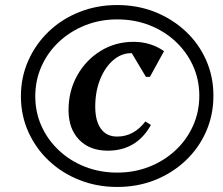

<svg xmlns="http://www.w3.org/2000/svg" viewBox="-20 -726 884 762"><path d="M445 16Q365 16 295.5 -11.5Q226 -39 174 -88Q122 -137 92.5 -202.5Q63 -268 63 -344Q63 -420 92.5 -486Q122 -552 174 -601.5Q226 -651 295.5 -678.5Q365 -706 445 -706Q526 -706 595 -678.5Q664 -651 716.5 -602Q769 -553 798 -487.5Q827 -422 827 -346Q827 -270 798 -204Q769 -138 716.5 -88.5Q664 -39 595 -11.5Q526 16 445 16ZM445 -41Q514 -41 573 -64.5Q632 -88 676.5 -129.5Q721 -171 746 -226.5Q771 -282 771 -346Q771 -410 746 -465Q721 -520 676.5 -561.5Q632 -603 573 -626Q514 -649 445 -649Q377 -649 318 -625.5Q259 -602 214.5 -560.5Q170 -519 145 -463.5Q120 -408 120 -344Q120 -280 145 -225Q170 -170 214.5 -128.5Q259 -87 318 -64Q377 -41 445 -41ZM408 -128Q336 -128 294 -171.5Q252 -215 252 -289Q252 -365 286.5 -426.5Q321 -488 379.5 -524Q438 -560 510 -560Q578 -560 631 -523L575 -421H559L503 -515H501Q461 -515 428.5 -486.5Q396 -458 377 -410Q358 -362 358 -303Q358 -246 380.5 -215Q403 -184 445 -184Q511 -184 557 -244L579 -230Q522 -128 408 -128Z"/></svg>

Font: Platypi Medium
Style: Italic
Weight: 500
Italic angle: -13°
Designer: David Sargent
Foundry: Bolt Cutter Type
Version: Version 1.200; ttfautohint (v1.8.4.7-5d5b)